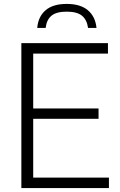

<svg xmlns="http://www.w3.org/2000/svg" viewBox="-20 -960 612 980"><path d="M149.5 -53.5H536V0H89V-740H531V-686.5H149.5V-406.5H483V-353.5H149.5ZM320.5 -940Q390.5 -940 428.8 -907.5Q467 -875 472.5 -817.5H429.5Q423.5 -859.5 398.2 -880Q373 -900.5 320.5 -900.5Q268 -900.5 243 -880Q218 -859.5 213 -817.5H170Q175 -875.5 212.8 -907.8Q250.5 -940 320.5 -940Z"/></svg>

Font: Encode Sans Light
Style: Regular
Weight: 300
Designer: Multiple Designers
Foundry: Impallari Type
Version: Version 2.000